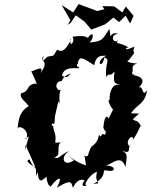

<svg xmlns="http://www.w3.org/2000/svg" viewBox="-20 -895 740 940"><path d="M661 -339 621 -340C651 -385 691 -386 700 -454C674 -413 683 -483 658 -465C713 -516 636 -528 634 -526C669 -568 629 -509 627 -538C636 -559 616 -574 652 -584C601 -587 598 -598 610 -600C662 -667 621 -611 638 -667C574 -636 600 -671 613 -661C557 -696 536 -671 566 -708C537 -664 512 -728 559 -729C512 -747 525 -680 516 -754C482 -706 487 -692 418 -687C443 -709 439 -750 410 -710C410 -705 406 -727 335 -715C351 -682 316 -676 326 -677C319 -724 336 -706 318 -683C310 -671 291 -631 260 -652C238 -619 252 -624 214 -618C198 -608 177 -575 195 -622C164 -588 229 -609 179 -537C200 -583 142 -544 133 -546C166 -474 163 -483 151 -486C103 -476 130 -450 83 -438C71 -404 134 -391 131 -338L127 -379C68 -349 71 -296 65 -259C61 -290 129 -263 109 -215C89 -212 131 -231 121 -227C116 -206 93 -124 106 -185C120 -147 122 -152 153 -76C111 -98 107 -111 125 -114C154 -47 158 -100 156 -33C178 -81 153 -17 182 -11C229 -38 194 -41 218 11C233 17 223 27 233 12C267 -32 290 -33 258 24C328 -18 329 -5 337 25C345 6 367 -27 395 -11C391 -10 366 26 408 13C379 19 424 -48 455 -53C438 8 489 1 437 5C516 -34 469 -69 504 -60C550 -50 548 -85 499 -84C530 -93 574 -142 594 -77C603 -139 606 -144 572 -159C628 -136 603 -171 616 -177C583 -205 639 -247 630 -209C674 -273 663 -297 679 -262C650 -318 649 -295 630 -311ZM342 -110C288 -74 273 -129 320 -156C274 -139 269 -111 246 -125C287 -133 246 -185 286 -205C265 -186 224 -206 250 -196C257 -239 244 -245 241 -273C232 -300 235 -249 234 -291C255 -281 243 -305 252 -339L266 -400C280 -361 261 -439 280 -457C263 -441 239 -484 274 -498C293 -494 271 -513 326 -536C328 -544 313 -500 283 -526C296 -575 355 -557 370 -562C338 -580 372 -586 360 -581C368 -627 385 -611 441 -576C450 -620 468 -623 500 -622C443 -595 478 -549 491 -614C523 -600 493 -593 500 -517C518 -547 509 -510 541 -545C529 -471 554 -491 566 -479C521 -492 513 -416 518 -406C499 -413 529 -357 534 -360L512 -315C500 -335 490 -319 486 -270C499 -237 501 -264 495 -235C468 -249 482 -211 465 -235C454 -181 428 -186 423 -169C400 -115 422 -139 391 -127C396 -142 391 -143 401 -85C373 -96 366 -95 314 -133ZM617 -780 634 -817 596 -863 579 -834 539 -864 481 -865 491 -850 456 -841 365 -875 338 -834 282 -870 325 -796 311 -773 326 -783 351 -820 394 -789 427 -750 495 -776 535 -809 563 -787 595 -818Z"/></svg>

Font: Asimov Aggro
Style: CondIt
Weight: 500
Designer: Google
Version: Version 2.000980; 2014